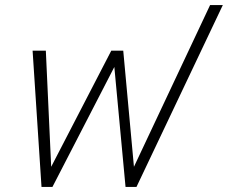

<svg xmlns="http://www.w3.org/2000/svg" viewBox="-20 -734 895 754"><path d="M108 -535H160L181 -79L417 -535H464L506 -79L805 -714H855L516 0H473L429 -471L186 0H143Z"/></svg>

Font: Prompt ExtraLight
Style: Italic
Weight: 275
Italic angle: -12°
Designer: Katatrad Team
Foundry: CadsonDemak
Version: Version 1.000